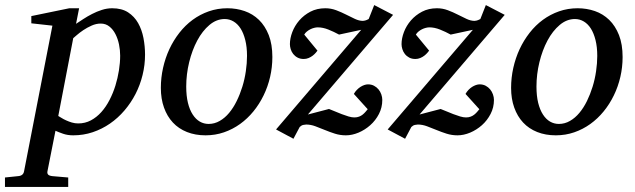

<svg xmlns="http://www.w3.org/2000/svg" viewBox="-116 -527 2532 765"><path d="M362.8 -305.2Q362.8 -327.1 358.2 -349.9Q353.5 -372.6 344 -391.1Q334.5 -409.7 319.8 -421.4Q305.2 -433.1 285.2 -433.1Q267.1 -433.1 249 -425Q231 -417 216.1 -407Q201.2 -397 190.4 -387.5Q179.7 -377.9 175.8 -375L116.2 -64.9Q120.6 -62.5 128.7 -57.4Q136.7 -52.2 147.5 -47.4Q158.2 -42.5 170.4 -38.8Q182.6 -35.2 195.8 -35.2Q223.1 -35.2 246.1 -47.4Q269 -59.6 287.6 -80.3Q306.2 -101.1 320.3 -128.4Q334.5 -155.8 343.8 -185.8Q353 -215.8 357.9 -246.6Q362.8 -277.3 362.8 -305.2ZM461.9 -309.1Q461.9 -268.1 452.1 -228.3Q442.4 -188.5 424.1 -152.8Q405.8 -117.2 379.9 -86.9Q354 -56.6 322.3 -34.7Q290.5 -12.7 253.4 -0.2Q216.3 12.2 175.8 12.2Q153.3 12.2 135.3 5.9Q117.2 -0.5 105 -5.9L73.2 154.8Q71.3 163.1 75.4 168.2Q79.6 173.3 92.8 174.8L155.8 180.2V217.8H-96.2V180.2L-43.9 174.8Q-22.9 173.3 -20 154.8L92.8 -424.8L8.8 -434.1V-462.9L160.2 -494.1H199.2L187 -432.1Q199.7 -440.4 216.1 -451.2Q232.4 -461.9 251 -471.4Q269.5 -481 289.8 -487.5Q310.1 -494.1 331.1 -494.1Q369.1 -494.1 394.3 -477.8Q419.4 -461.4 434.3 -435.1Q449.2 -408.7 455.6 -375.5Q461.9 -342.3 461.9 -309.1Z M868.2 -304.2Q868.2 -339.8 861.3 -367.2Q854.5 -394.5 842.8 -413.1Q831.1 -431.6 814.7 -441.4Q798.3 -451.2 779.3 -451.2Q746.6 -451.2 718.5 -427.5Q690.4 -403.8 669.9 -365.5Q649.4 -327.1 637.7 -279.1Q626 -231 626 -182.1Q626 -145 632.8 -117.2Q639.6 -89.4 651.9 -70.6Q664.1 -51.8 680.2 -42.5Q696.3 -33.2 715.3 -33.2Q738.8 -33.2 759.5 -45.2Q780.3 -57.1 797.1 -77.4Q814 -97.7 827.1 -124.5Q840.3 -151.4 849.6 -181.4Q858.9 -211.4 863.5 -243.2Q868.2 -274.9 868.2 -304.2ZM969.2 -299.8Q969.2 -259.3 960.2 -220.5Q951.2 -181.6 934.3 -147Q917.5 -112.3 893.8 -83.3Q870.1 -54.2 840.6 -33Q811 -11.7 776.4 0.2Q741.7 12.2 703.1 12.2Q662.1 12.2 628.9 -1Q595.7 -14.2 572.8 -38.8Q549.8 -63.5 537.4 -98.4Q524.9 -133.3 524.9 -176.8Q524.9 -217.3 533.7 -256.6Q542.5 -295.9 558.8 -331.1Q575.2 -366.2 598.6 -396.2Q622.1 -426.3 651.6 -448Q681.2 -469.7 716.1 -481.9Q751 -494.1 790 -494.1Q826.2 -494.1 858.6 -482.9Q891.1 -471.7 915.8 -447.8Q940.4 -423.8 954.8 -387.2Q969.2 -350.6 969.2 -299.8Z M1110.8 -70.8 1194.8 -92.8Q1205.1 -88.9 1218.3 -83.3Q1231.4 -77.6 1245.4 -72.3Q1259.3 -66.9 1272.5 -63Q1285.6 -59.1 1295.9 -59.1Q1306.6 -59.1 1314.7 -62.3Q1322.8 -65.4 1328.9 -70.3Q1335 -75.2 1339.8 -80.8Q1344.7 -86.4 1349.1 -91.8L1293.9 -152.8Q1298.8 -161.6 1305.7 -168.7Q1312.5 -175.8 1320.1 -180.7Q1327.6 -185.5 1335.4 -188.2Q1343.3 -190.9 1350.1 -190.9Q1363.8 -190.9 1374.3 -185.3Q1384.8 -179.7 1392.1 -170.9Q1399.4 -162.1 1403.3 -150.9Q1407.2 -139.6 1407.2 -128.9Q1407.2 -98.6 1393.8 -72.8Q1380.4 -46.9 1359.1 -28.1Q1337.9 -9.3 1312.3 1.5Q1286.6 12.2 1262.2 12.2Q1239.3 12.2 1218.5 5.6Q1197.8 -1 1178.5 -9Q1159.2 -17.1 1140.6 -23.9Q1122.1 -30.8 1104 -30.8Q1100.1 -30.8 1092.5 -29.3Q1085 -27.8 1078.1 -21L1053.2 25.9L983.9 -11.2L1323.2 -408.2L1234.9 -389.2Q1214.4 -400.4 1192.4 -409.2Q1170.4 -418 1149.9 -418Q1143.6 -418 1135.7 -416Q1127.9 -414.1 1120.6 -410.4Q1113.3 -406.7 1106.7 -401.4Q1100.1 -396 1096.2 -389.2L1148.9 -325.2Q1147 -322.3 1142.1 -316.7Q1137.2 -311 1130.1 -305.4Q1123 -299.8 1113.8 -295.9Q1104.5 -292 1094.2 -292Q1080.1 -292 1069.6 -297.6Q1059.1 -303.2 1052.2 -312Q1045.4 -320.8 1042.2 -331.3Q1039.1 -341.8 1039.1 -351.1Q1039.1 -374 1048.6 -399.2Q1058.1 -424.3 1076.4 -445.6Q1094.7 -466.8 1120.8 -480.5Q1147 -494.1 1180.2 -494.1Q1202.6 -494.1 1223.4 -486.3Q1244.1 -478.5 1262.7 -469Q1281.2 -459.5 1298.1 -451.7Q1314.9 -443.8 1330.1 -443.8Q1333 -443.8 1338.4 -445.1Q1343.8 -446.3 1353 -451.2L1375 -506.8L1450.2 -467.8Z M1555.7 -70.8 1639.6 -92.8Q1649.9 -88.9 1663.1 -83.3Q1676.3 -77.6 1690.2 -72.3Q1704.1 -66.9 1717.3 -63Q1730.5 -59.1 1740.7 -59.1Q1751.5 -59.1 1759.5 -62.3Q1767.6 -65.4 1773.7 -70.3Q1779.8 -75.2 1784.7 -80.8Q1789.6 -86.4 1793.9 -91.8L1738.8 -152.8Q1743.7 -161.6 1750.5 -168.7Q1757.3 -175.8 1764.9 -180.7Q1772.5 -185.5 1780.3 -188.2Q1788.1 -190.9 1794.9 -190.9Q1808.6 -190.9 1819.1 -185.3Q1829.6 -179.7 1836.9 -170.9Q1844.2 -162.1 1848.1 -150.9Q1852.1 -139.6 1852.1 -128.9Q1852.1 -98.6 1838.6 -72.8Q1825.2 -46.9 1804 -28.1Q1782.7 -9.3 1757.1 1.5Q1731.4 12.2 1707 12.2Q1684.1 12.2 1663.3 5.6Q1642.6 -1 1623.3 -9Q1604 -17.1 1585.4 -23.9Q1566.9 -30.8 1548.8 -30.8Q1544.9 -30.8 1537.4 -29.3Q1529.8 -27.8 1522.9 -21L1498 25.9L1428.7 -11.2L1768.1 -408.2L1679.7 -389.2Q1659.2 -400.4 1637.2 -409.2Q1615.2 -418 1594.7 -418Q1588.4 -418 1580.6 -416Q1572.8 -414.1 1565.4 -410.4Q1558.1 -406.7 1551.5 -401.4Q1544.9 -396 1541 -389.2L1593.8 -325.2Q1591.8 -322.3 1586.9 -316.7Q1582 -311 1575 -305.4Q1567.9 -299.8 1558.6 -295.9Q1549.3 -292 1539.1 -292Q1524.9 -292 1514.4 -297.6Q1503.9 -303.2 1497.1 -312Q1490.2 -320.8 1487.1 -331.3Q1483.9 -341.8 1483.9 -351.1Q1483.9 -374 1493.4 -399.2Q1502.9 -424.3 1521.2 -445.6Q1539.6 -466.8 1565.7 -480.5Q1591.8 -494.1 1625 -494.1Q1647.5 -494.1 1668.2 -486.3Q1689 -478.5 1707.5 -469Q1726.1 -459.5 1742.9 -451.7Q1759.8 -443.8 1774.9 -443.8Q1777.8 -443.8 1783.2 -445.1Q1788.6 -446.3 1797.9 -451.2L1819.8 -506.8L1895 -467.8Z M2263.7 -304.2Q2263.7 -339.8 2256.8 -367.2Q2250 -394.5 2238.3 -413.1Q2226.6 -431.6 2210.2 -441.4Q2193.8 -451.2 2174.8 -451.2Q2142.1 -451.2 2114 -427.5Q2085.9 -403.8 2065.4 -365.5Q2044.9 -327.1 2033.2 -279.1Q2021.5 -231 2021.5 -182.1Q2021.5 -145 2028.3 -117.2Q2035.2 -89.4 2047.4 -70.6Q2059.6 -51.8 2075.7 -42.5Q2091.8 -33.2 2110.8 -33.2Q2134.3 -33.2 2155 -45.2Q2175.8 -57.1 2192.6 -77.4Q2209.5 -97.7 2222.7 -124.5Q2235.8 -151.4 2245.1 -181.4Q2254.4 -211.4 2259 -243.2Q2263.7 -274.9 2263.7 -304.2ZM2364.7 -299.8Q2364.7 -259.3 2355.7 -220.5Q2346.7 -181.6 2329.8 -147Q2313 -112.3 2289.3 -83.3Q2265.6 -54.2 2236.1 -33Q2206.5 -11.7 2171.9 0.2Q2137.2 12.2 2098.6 12.2Q2057.6 12.2 2024.4 -1Q1991.2 -14.2 1968.3 -38.8Q1945.3 -63.5 1932.9 -98.4Q1920.4 -133.3 1920.4 -176.8Q1920.4 -217.3 1929.2 -256.6Q1938 -295.9 1954.3 -331.1Q1970.7 -366.2 1994.1 -396.2Q2017.6 -426.3 2047.1 -448Q2076.7 -469.7 2111.6 -481.9Q2146.5 -494.1 2185.5 -494.1Q2221.7 -494.1 2254.2 -482.9Q2286.6 -471.7 2311.3 -447.8Q2335.9 -423.8 2350.3 -387.2Q2364.7 -350.6 2364.7 -299.8Z"/></svg>

Font: Charis SIL Phon
Style: Italic
Weight: 400
Italic angle: -11°
Foundry: SIL International
Version: Version 5.000